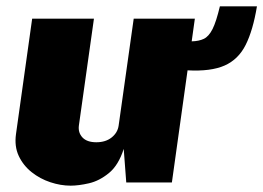

<svg xmlns="http://www.w3.org/2000/svg" viewBox="-20 -576 831 606"><path d="M203 10Q171.5 10 139 -0.8Q106.5 -11.5 80 -32.5Q53.5 -53.5 39.2 -83.8Q25 -114 30.5 -153L81.5 -517H276.5L229 -180Q226 -157.5 240.2 -142.2Q254.5 -127 284 -127Q313.5 -127 332.5 -142.2Q351.5 -157.5 354.5 -180L402 -517H595L585 -445.5Q608 -446 623.5 -453.5Q639 -461 650.8 -484.2Q662.5 -507.5 674 -556H791Q778.5 -480.5 755.5 -434.5Q732.5 -388.5 689 -369.2Q645.5 -350 572 -354L522.5 0H378.5L370.5 -106Q354 -54.5 323.8 -29.8Q293.5 -5 260.8 2.5Q228 10 203 10Z"/></svg>

Font: Public Sans Thin Black
Style: Italic
Weight: 900
Italic angle: -8°
Version: Version 2.001